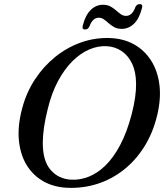

<svg xmlns="http://www.w3.org/2000/svg" viewBox="-20 -897 808 930"><path d="M510.5 -712.8Q577.2 -710.8 628.4 -682.5Q679.5 -654.1 711.5 -604.3Q743.5 -554.4 752.1 -487.2Q760.7 -419.9 741.6 -339.6Q720.7 -252.6 678.4 -185.7Q636.1 -118.8 578.2 -73.6Q520.3 -28.3 451.8 -6.5Q383.2 15.4 309.3 12.7Q242.4 10.5 191 -18.3Q139.6 -47.1 108.6 -98.3Q77.6 -149.6 71.3 -219.9Q65 -290.3 88.3 -375.7Q108.8 -451 150.1 -513.6Q191.4 -576.2 248.1 -621.8Q304.9 -667.4 371.9 -691.2Q438.9 -715 510.5 -712.8ZM325.9 -26.6Q367.7 -24.6 409.7 -41.1Q451.8 -57.6 490.7 -95.4Q529.6 -133.2 562.2 -194.8Q594.9 -256.3 617.9 -344Q629.4 -388.4 634.5 -425.4Q639.7 -462.4 639.1 -492.9Q638.5 -550.3 619.4 -589.6Q600.4 -628.9 568.7 -649.9Q537 -671 497.8 -673.2Q455.3 -675.8 412.4 -657.4Q369.4 -639 330.7 -600.5Q291.9 -562 261 -504.2Q230 -446.4 211.5 -370.3Q199 -320.6 193.3 -280.5Q187.6 -240.4 187.3 -208.7Q186.3 -118.9 225 -74.2Q263.6 -29.4 325.9 -26.6ZM569.8 -757.1Q548.8 -757.1 533.8 -765.3Q518.7 -773.5 506.8 -784.1Q494.8 -794.8 483.4 -803Q472.1 -811.2 458.3 -811.2Q428.5 -811.2 412.9 -768.3Q405.8 -754.2 392 -754.2Q374.9 -754.2 381.5 -775.3Q394.3 -824.5 419.9 -849.3Q445.6 -874 478.8 -874Q499.8 -874 514.9 -865.8Q529.9 -857.6 541.7 -847.1Q553.5 -836.5 565 -828.3Q576.5 -820.1 590.6 -820.1Q620.8 -820.1 635.7 -862.7Q642.5 -877.1 656.9 -877.1Q674 -877.1 667.1 -855.7Q654.3 -806.3 628.6 -781.7Q602.8 -757.1 569.8 -757.1Z"/></svg>

Font: Fraunces Wonky
Style: Italic
Weight: 900
Italic angle: -16°
Version: Version 1.000;[b76b70a41]